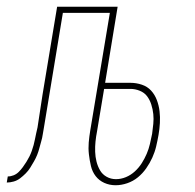

<svg xmlns="http://www.w3.org/2000/svg" viewBox="-58 -540 578 568"><path d="M284 8Q266 8 250.5 1Q235 -6 225 -19Q215 -32 211 -49Q207 -66 205 -83.5Q203 -101 204.5 -118.5Q206 -136 209 -154L267 -502H128L72 -163Q70 -153 68.5 -142.5Q67 -132 64 -122Q61 -112 58.5 -102Q56 -92 52 -82Q48 -72 42.5 -62.5Q37 -53 31.5 -44Q26 -35 18 -27Q10 -19 1.5 -12.5Q-7 -6 -17.5 -3Q-28 0 -38 0L-35 -18Q-26 -18 -17.5 -21.5Q-9 -25 -2.5 -31.5Q4 -38 9.5 -45.5Q15 -53 20 -61Q25 -69 29 -77Q33 -85 36 -93.5Q39 -102 41.5 -111Q44 -120 45.5 -128.5Q47 -137 49 -145.5Q51 -154 53 -163Q57 -187 60.5 -212Q64 -237 68 -261L111 -520H290L253 -295H328Q345 -295 361.5 -289.5Q378 -284 389 -272Q400 -260 406 -244Q412 -228 414 -211Q416 -194 415 -176Q414 -158 411 -141Q408 -124 404 -107Q400 -90 392.5 -73.5Q385 -57 374.5 -42Q364 -27 350 -15.5Q336 -4 318.5 2Q301 8 284 8ZM285 -10Q300 -10 314.5 -16Q329 -22 341 -33Q353 -44 361.5 -57.5Q370 -71 376 -85Q382 -99 385.5 -114Q389 -129 392 -144Q394 -159 395.5 -173.5Q397 -188 395.5 -202.5Q394 -217 389.5 -231Q385 -245 377 -255.5Q369 -266 355.5 -271.5Q342 -277 328 -277H250L229 -151Q226 -136 224.5 -121Q223 -106 223.5 -91Q224 -76 227.5 -62Q231 -48 238 -36Q245 -24 257.5 -17Q270 -10 285 -10Z"/></svg>

Font: Iosevka SS18 Thin
Style: Italic
Weight: 100
Italic angle: -9°
Monospace: yes
Designer: Belleve Invis
Foundry: Belleve Invis
Version: Version 25.1.1; ttfautohint (v1.8.4)